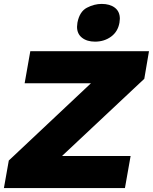

<svg xmlns="http://www.w3.org/2000/svg" viewBox="-71 -962 782 982"><path d="M667 -559 691 -700H84L55 -536H394L-26 -141L-51 0H568L597 -164H246ZM325 -846Q323 -832 323 -825Q323 -789 348.5 -769Q374 -749 415 -749Q462 -749 497 -774.5Q532 -800 540 -846Q542 -860 542 -866Q542 -903 516.5 -922.5Q491 -942 449 -942Q411 -942 373.5 -922.5Q336 -903 325 -846Z"/></svg>

Font: Geom Black
Style: Bold Italic
Weight: 900
Italic angle: -10°
Version: Version 1.102